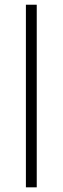

<svg xmlns="http://www.w3.org/2000/svg" viewBox="-20 -802 268 822"><path d="M90.9 0V-781.8H137.3V0Z"/></svg>

Font: Spartan Light
Style: Regular
Weight: 300
Designer: Matt Bailey, Mirko Velimirovic
Foundry: Matt Bailey
Version: Version 1.005